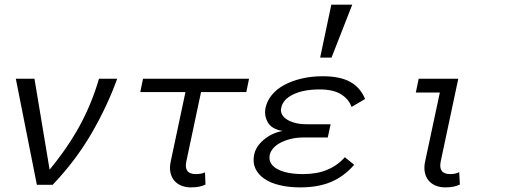

<svg xmlns="http://www.w3.org/2000/svg" viewBox="-20 -793 2224 824"><path d="M482.9 -455.1Q440.9 -337.9 373 -220.9Q305.2 -104 206.1 0H138.2L47.9 -455.1H127.9L192.9 -64.9Q272 -161.1 323 -255.1Q374 -349.1 404.8 -455.1Z M775.9 -397.9H582L593.8 -455.1H1048.8L1037.1 -397.9H842.8L779.8 -101.1Q768.1 -45.9 819.8 -45.9Q834 -45.9 843 -47.9Q852.1 -49.8 859.9 -53.2L861.8 -1Q838.9 11.2 798.8 11.2Q776.9 11.2 758.3 3.7Q739.7 -3.9 727.8 -18.1Q715.8 -32.2 711.4 -53.2Q707 -74.2 712.9 -101.1Z M1119.6 -330.1Q1126 -360.8 1147.5 -386.5Q1168.9 -412.1 1201.9 -429.4Q1234.9 -446.8 1276.4 -456.3Q1317.9 -465.8 1364.7 -465.8Q1439.9 -465.8 1483.4 -441.4Q1526.9 -417 1546.9 -368.2L1488.8 -334Q1476.6 -368.2 1443.1 -388.7Q1409.7 -409.2 1351.6 -409.2Q1282.7 -409.2 1238.3 -387.7Q1193.8 -366.2 1187 -330.1Q1183.6 -317.9 1188.7 -305.4Q1193.8 -293 1207.3 -283Q1220.7 -272.9 1243.2 -266.4Q1265.6 -259.8 1297.9 -259.8H1398.9L1386.7 -203.1H1285.6Q1252.9 -203.1 1226.8 -196.5Q1200.7 -189.9 1181.6 -179.4Q1162.6 -168.9 1151.6 -155.5Q1140.6 -142.1 1137.7 -128.9Q1129.9 -89.8 1169.4 -67.9Q1209 -45.9 1280.8 -45.9Q1340.8 -45.9 1384.8 -64.5Q1428.7 -83 1460 -118.2L1500 -85.9Q1458 -37.1 1402.3 -12.9Q1346.7 11.2 1268.6 11.2Q1219.7 11.2 1180.2 1.7Q1140.6 -7.8 1114.3 -25.9Q1087.9 -43.9 1075.9 -70.1Q1064 -96.2 1070.8 -128.9Q1077.6 -164.1 1111.8 -193.1Q1146 -222.2 1192.9 -231Q1146 -238.8 1129.4 -267.8Q1112.8 -296.9 1119.6 -330.1ZM1491.7 -772.9 1402.8 -545.9H1354L1401.9 -772.9Z M1953.6 -1Q1940.9 4.9 1926.3 8.1Q1911.6 11.2 1890.6 11.2Q1868.7 11.2 1850.1 3.7Q1831.5 -3.9 1819.6 -18.1Q1807.6 -32.2 1803.2 -53.2Q1798.8 -74.2 1804.7 -101.1L1867.7 -396H1764.6L1776.9 -455.1H1946.8L1871.6 -101.1Q1859.9 -45.9 1911.6 -45.9Q1935.5 -45.9 1950.7 -54.2Z"/></svg>

Font: Anonymous Pro
Style: Italic
Weight: 400
Italic angle: -12°
Monospace: yes
Designer: Mark Simonson
Version: Version 1.003